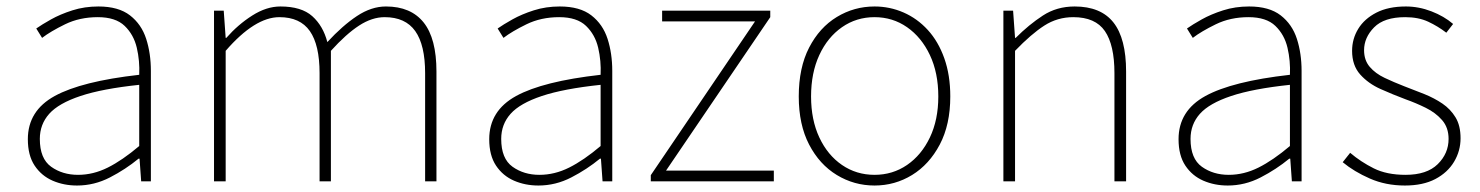

<svg xmlns="http://www.w3.org/2000/svg" viewBox="-20 -560 4571 593"><path d="M218 13Q177 13 142.5 -2Q108 -17 87 -48.5Q66 -80 66 -130Q66 -218 149 -263.5Q232 -309 410 -329Q412 -372 402.5 -412.5Q393 -453 365 -480Q337 -507 282 -507Q226 -507 181 -485Q136 -463 110 -443L92 -472Q109 -484 137.5 -500Q166 -516 203.5 -528Q241 -540 284 -540Q346 -540 381.5 -512.5Q417 -485 431.5 -440Q446 -395 446 -341V0H416L411 -70H408Q368 -37 319.5 -12Q271 13 218 13ZM221 -20Q268 -20 313 -42.5Q358 -65 410 -109V-298Q296 -286 228.5 -263.5Q161 -241 132 -208.5Q103 -176 103 -131Q103 -70 138 -45Q173 -20 221 -20Z M641 0V-527H671L677 -443H679Q715 -484 759 -512Q803 -540 846 -540Q911 -540 944.5 -510Q978 -480 991 -430Q1038 -481 1082.5 -510.5Q1127 -540 1172 -540Q1249 -540 1288.5 -490.5Q1328 -441 1328 -339V0H1293V-334Q1293 -421 1262.5 -464Q1232 -507 1168 -507Q1129 -507 1089 -481Q1049 -455 1002 -403V0H967V-334Q967 -421 937 -464Q907 -507 843 -507Q805 -507 763.5 -481Q722 -455 677 -403V0Z M1643 13Q1602 13 1567.5 -2Q1533 -17 1512 -48.5Q1491 -80 1491 -130Q1491 -218 1574 -263.5Q1657 -309 1835 -329Q1837 -372 1827.5 -412.5Q1818 -453 1790 -480Q1762 -507 1707 -507Q1651 -507 1606 -485Q1561 -463 1535 -443L1517 -472Q1534 -484 1562.5 -500Q1591 -516 1628.5 -528Q1666 -540 1709 -540Q1771 -540 1806.5 -512.5Q1842 -485 1856.5 -440Q1871 -395 1871 -341V0H1841L1836 -70H1833Q1793 -37 1744.5 -12Q1696 13 1643 13ZM1646 -20Q1693 -20 1738 -42.5Q1783 -65 1835 -109V-298Q1721 -286 1653.5 -263.5Q1586 -241 1557 -208.5Q1528 -176 1528 -131Q1528 -70 1563 -45Q1598 -20 1646 -20Z M1990 0V-19L2312 -494H2025V-527H2359V-507L2037 -33H2370V0Z M2681 13Q2618 13 2564.5 -19.5Q2511 -52 2479 -113.5Q2447 -175 2447 -262Q2447 -351 2479 -413Q2511 -475 2564.5 -507.5Q2618 -540 2681 -540Q2728 -540 2770.5 -521.5Q2813 -503 2845.5 -467.5Q2878 -432 2896.5 -380Q2915 -328 2915 -262Q2915 -175 2882.5 -113.5Q2850 -52 2797 -19.5Q2744 13 2681 13ZM2681 -20Q2737 -20 2781.5 -50.5Q2826 -81 2852 -135.5Q2878 -190 2878 -262Q2878 -335 2852 -390Q2826 -445 2781.5 -476Q2737 -507 2681 -507Q2625 -507 2580.5 -476Q2536 -445 2510.5 -390Q2485 -335 2485 -262Q2485 -190 2510.5 -135.5Q2536 -81 2580.5 -50.5Q2625 -20 2681 -20Z M3079 0V-527H3109L3115 -443H3117Q3158 -484 3201 -512Q3244 -540 3299 -540Q3380 -540 3419 -490.5Q3458 -441 3458 -339V0H3422V-334Q3422 -421 3392.5 -464Q3363 -507 3295 -507Q3246 -507 3205.5 -481Q3165 -455 3115 -403V0Z M3772 13Q3731 13 3696.5 -2Q3662 -17 3641 -48.5Q3620 -80 3620 -130Q3620 -218 3703 -263.5Q3786 -309 3964 -329Q3966 -372 3956.5 -412.5Q3947 -453 3919 -480Q3891 -507 3836 -507Q3780 -507 3735 -485Q3690 -463 3664 -443L3646 -472Q3663 -484 3691.5 -500Q3720 -516 3757.5 -528Q3795 -540 3838 -540Q3900 -540 3935.5 -512.5Q3971 -485 3985.5 -440Q4000 -395 4000 -341V0H3970L3965 -70H3962Q3922 -37 3873.5 -12Q3825 13 3772 13ZM3775 -20Q3822 -20 3867 -42.5Q3912 -65 3964 -109V-298Q3850 -286 3782.5 -263.5Q3715 -241 3686 -208.5Q3657 -176 3657 -131Q3657 -70 3692 -45Q3727 -20 3775 -20Z M4319 13Q4260 13 4211 -8.5Q4162 -30 4127 -59L4150 -88Q4183 -60 4223 -40Q4263 -20 4321 -20Q4387 -20 4420.5 -53Q4454 -86 4454 -131Q4454 -166 4434 -189Q4414 -212 4383.5 -227Q4353 -242 4322 -253Q4282 -268 4244 -285Q4206 -302 4181 -330Q4156 -358 4156 -403Q4156 -440 4175 -471Q4194 -502 4231 -521Q4268 -540 4322 -540Q4362 -540 4401 -525Q4440 -510 4468 -486L4447 -459Q4421 -479 4391 -493Q4361 -507 4320 -507Q4255 -507 4224 -475.5Q4193 -444 4193 -405Q4193 -374 4210.5 -353.5Q4228 -333 4256.5 -319.5Q4285 -306 4316 -294Q4348 -282 4379 -269.5Q4410 -257 4435 -240Q4460 -223 4475.5 -197.5Q4491 -172 4491 -133Q4491 -94 4471 -60.5Q4451 -27 4413 -7Q4375 13 4319 13Z"/></svg>

Font: Noto Sans JP
Style: Regular
Weight: 100
Designer: Ryoko NISHIZUKA 西塚涼子 (kana, bopomofo & ideographs); Paul D. Hunt (Latin, Greek & Cyrillic); Sandoll Communications 산돌커뮤니
Foundry: Adobe
Version: Version 2.004;hotconv 1.0.118;makeotfexe 2.5.65603